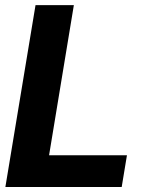

<svg xmlns="http://www.w3.org/2000/svg" viewBox="-20 -748 575 768"><path d="M1.5 0 122.1 -727.5H275.4L176.3 -127H487.8L466.8 0Z"/></svg>

Font: Inter Tight
Style: Bold Italic
Weight: 700
Italic angle: -9.39999°
Designer: Rasmus Andersson
Foundry: rsms
Version: Version 3.004